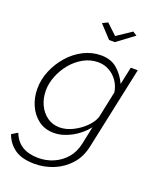

<svg xmlns="http://www.w3.org/2000/svg" viewBox="-199 -832 955 1157"><g transform="rotate(20 278.5 -253.5)"><path d="M165 223Q82 223 36 190Q-10 157 -29 103L9 80Q29 132 70.5 157Q112 182 174 182Q224 182 269.5 162.5Q315 143 348.5 105Q382 67 394 10L418 -104Q378 -53 321 -22.5Q264 8 209 8Q152 8 111 -22.5Q70 -53 48 -102.5Q26 -152 26 -209Q26 -269 50 -326Q74 -383 114.5 -429Q155 -475 208 -502Q261 -529 320 -529Q384 -529 424.5 -493.5Q465 -458 488 -407L512 -520H557L444 10Q429 81 386.5 128Q344 175 286 199Q228 223 165 223ZM231 -35Q272 -35 314.5 -56Q357 -77 389.5 -109Q422 -141 434 -175L470 -346Q464 -386 442.5 -417Q421 -448 388.5 -466Q356 -484 318 -484Q268 -484 224 -459.5Q180 -435 147.5 -395.5Q115 -356 96.5 -309Q78 -262 78 -217Q78 -167 97 -126Q116 -85 150.5 -60Q185 -35 231 -35ZM257 -713 291 -730 358 -667 452 -730 478 -713 369 -632H332Z"/></g></svg>

Font: Raleway Light
Style: Italic
Weight: 300
Italic angle: -12°
Designer: Matt McInerney, Pablo Impallari, Rodrigo Fuenzalida
Foundry: Matt McInerney, Pablo Impallari, Rodrigo Fuenzalida
Version: Version 4.026